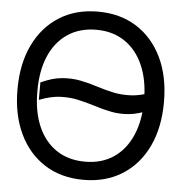

<svg xmlns="http://www.w3.org/2000/svg" viewBox="-53 -781 815 844"><g transform="rotate(5 355.0 -359.0)"><path d="M614.3 -398.4V-321.3Q564 -297.9 521.5 -293.7Q479 -289.6 441.4 -297.1Q403.8 -304.7 367.7 -316.2Q331.5 -327.6 293.7 -336.2Q255.9 -344.7 213.4 -343Q170.9 -341.3 120.1 -321.3V-398.4Q170.9 -421.9 213.4 -425.5Q255.9 -429.2 293.7 -421.9Q331.5 -414.6 367.7 -402.8Q403.8 -391.1 441.4 -382.8Q479 -374.5 521.5 -376.5Q564 -378.4 614.3 -398.4ZM668.9 -359.4Q668.9 -247.1 629.2 -163.6Q589.4 -80.1 516.6 -34.2Q443.8 11.7 345.7 11.7Q247.6 11.7 175 -34.2Q102.5 -80.1 62.5 -163.6Q22.5 -247.1 22.5 -359.4Q22.5 -472.2 62.5 -555.4Q102.5 -638.7 175 -684.6Q247.6 -730.5 345.7 -730.5Q443.8 -730.5 516.4 -684.6Q588.9 -638.7 628.9 -555.4Q668.9 -472.2 668.9 -359.4ZM581.1 -359.4Q581.1 -448.2 552.5 -513.7Q523.9 -579.1 471.2 -614.7Q418.5 -650.4 345.7 -650.4Q272 -650.4 219 -614.7Q166 -579.1 137.9 -513.7Q109.9 -448.2 110.4 -359.4Q109.9 -270.5 137.9 -205.1Q166 -139.6 219 -104Q272 -68.4 345.7 -68.4Q418.9 -68.4 471.7 -104Q524.4 -139.6 552.7 -205.1Q581.1 -270.5 581.1 -359.4Z"/></g></svg>

Font: Inter Display V
Style: Regular
Weight: 400
Designer: Rasmus Andersson
Foundry: rsms
Version: Version 3.015;git-src